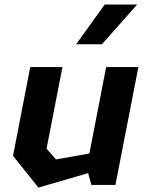

<svg xmlns="http://www.w3.org/2000/svg" viewBox="-20 -838 660 870"><path d="M263 -534H117L39 -132L154 12L379.5 -53.5L394 0H503L607 -534H461L385 -142.5L233.5 -115.5L191 -164.5ZM325 -637.5 454.5 -817.5H601.5L442 -637.5Z"/></svg>

Font: Monaspace Krypton
Style: Bold Italic
Weight: 700
Italic angle: -11°
Designer: Riley Cran & the Lettermatic Team
Foundry: Lettermatic
Version: Version 1.101 (Monaspace Krypton)